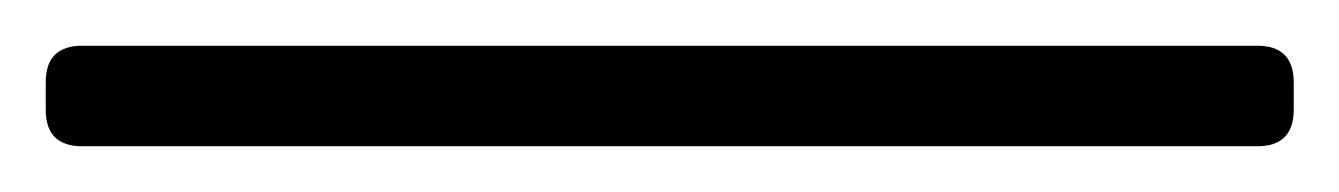

<svg xmlns="http://www.w3.org/2000/svg" viewBox="-20 4 586 84"><path d="M16 68Q0 68 0 52V40Q0 24 16 24H530Q546 24 546 40V52Q546 68 530 68Z"/></svg>

Font: Pitagon Sans
Style: Regular
Weight: 400
Designer: Travis Tran
Foundry: Pitagon
Version: Version 1.001; ttfautohint (v1.8.4.7-5d5b);gftools[0.9.26]